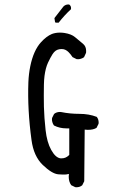

<svg xmlns="http://www.w3.org/2000/svg" viewBox="-20 -832 540 839"><path d="M313.5 -13.7Q329.1 -13.7 339.4 -22.5L348.1 -40L350.1 -265.6Q359.4 -264.6 363.8 -264.6Q388.2 -264.6 401.9 -273.4L410.6 -291Q411.1 -293.5 411.1 -295.9Q411.1 -311 402.8 -321.3Q368.7 -334.5 327.1 -334.5Q285.6 -334.5 247.6 -342.3Q244.6 -342.8 242.2 -342.8Q226.6 -342.8 216.3 -334L207.5 -316.4Q207 -313.5 207 -309.1Q207 -304.7 209 -297.6Q210.9 -290.5 215.8 -283.7Q240.7 -271 270.5 -271Q274.4 -271 282.7 -271V-155.3Q280.8 -153.3 280.3 -152.8Q267.1 -140.1 249.5 -140.1Q247.1 -140.1 244.6 -140.1Q222.7 -142.6 203.6 -177.2Q185.1 -210.4 179.2 -263.7Q173.3 -316.9 171.9 -365.2Q171.4 -389.2 171.4 -414.6Q171.4 -439.9 171.9 -462.4Q172.4 -484.9 174.6 -501Q176.8 -517.1 180.4 -531.5Q184.1 -545.9 189.7 -558.1Q195.3 -570.3 200.2 -579.1Q210 -598.1 218.3 -606Q229.5 -617.7 249.5 -617.7Q259.3 -617.7 266.6 -613.8Q273.9 -609.9 279.3 -604.5Q289.1 -594.7 296.9 -582.5L314.5 -573.7Q317.4 -573.2 321.8 -573.2Q326.2 -573.2 333.3 -575.2Q340.3 -577.1 347.2 -582L356 -601.1Q356.4 -605.5 356.4 -609.4Q356.4 -629.4 342.8 -640.6Q324.2 -655.8 307.6 -669.9Q292 -683.1 261.7 -688Q251.5 -689.5 241.7 -689.5Q223.1 -689.5 207 -683.6Q183.1 -673.8 159.2 -647.5Q126.5 -611.8 112.3 -542.5Q105.5 -509.3 104 -472.7Q99.6 -352.5 117.7 -220.2Q127 -149.4 167 -111.1Q207 -72.8 234.4 -70.3Q247.1 -69.3 252.4 -69.3Q257.8 -69.3 263.4 -69.3Q269 -69.3 275.4 -70.8L281.2 -71.8Q280.3 -63 280.3 -59.6Q280.3 -38.6 291 -22.9L308.6 -14.2Q311 -13.7 313.5 -13.7ZM290.5 -796.4Q290.5 -806.2 282.7 -812Q280.8 -812.5 278.8 -812.5Q266.1 -812.5 257.3 -803.7L217.8 -752.9L220.7 -734.9L224.1 -732.9H236.3Q260.7 -764.6 290 -791.5Q290.5 -793.9 290.5 -796.4Z"/></svg>

Font: Bakudai
Style: Light
Weight: 300
Version: Version 1.48